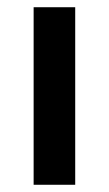

<svg xmlns="http://www.w3.org/2000/svg" viewBox="-20 -511 302 531"><path d="M73 0V-491H188V0Z"/></svg>

Font: Processing Sans Pro Semibold
Style: Regular
Weight: 600
Designer: Paul D. Hunt
Foundry: Adobe Systems Incorporated
Version: Version 2.020;PS 2.000;hotconv 1.0.86;makeotf.lib2.5.63406